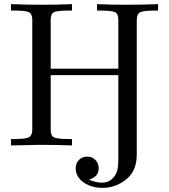

<svg xmlns="http://www.w3.org/2000/svg" viewBox="-20 -703 818 928"><path d="M33 0V-31H49Q103 -31 119 -39Q135 -47 136 -73V-610Q135 -637 119 -644.5Q103 -652 47 -652H33V-683Q110 -680 187 -680Q258 -680 328 -683V-652H318Q258 -652 241.5 -644.5Q225 -637 225 -607V-371H552V-607Q552 -637 535.5 -644.5Q519 -652 459 -652H449V-683Q520 -680 590 -680Q668 -680 744 -683V-652H739Q674 -652 657.5 -644Q641 -636 641 -605V45Q641 123 590 164Q539 205 475 205Q422 205 384 178.5Q346 152 346 110Q346 86 361.5 70Q377 54 402 54Q425 54 441 70Q457 86 457 110Q457 152 410 165Q444 180 472 180Q502 180 521 162.5Q540 145 546 123Q552 104 552 63V-340H225V-76Q225 -46 241.5 -38.5Q258 -31 317 -31H328V0Q252 -3 174 -3Q159 -3 33 0Z"/></svg>

Font: CMU Serif
Style: Roman
Weight: 500
Version: Version 0.7.0